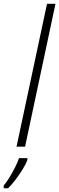

<svg xmlns="http://www.w3.org/2000/svg" viewBox="-85 -780 315 1021"><path d="M2.9 0 165 -759.8H210L48.3 0ZM-65.4 221.2V206.5Q-52.2 191.9 -36.1 165.8Q-20 139.6 -5.6 111.3Q8.8 83 16.1 61H60.5V71.3Q52.7 92.3 35.2 120.8Q17.6 149.4 -3.2 176.5Q-23.9 203.6 -42 221.2Z"/></svg>

Font: Open Sans Condensed Light
Style: Italic
Weight: 300
Width: 3
Italic angle: -12°
Designer: Monotype Design Team
Foundry: Monotype Imaging Inc.
Version: Version 3.000; ttfautohint (v1.8.4)